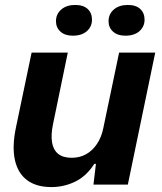

<svg xmlns="http://www.w3.org/2000/svg" viewBox="-20 -750 658 780"><path d="M188.6 10Q128 10 90.3 -17.9Q52.6 -45.9 40.6 -99.8Q28.6 -153.7 44.6 -231.3L108.4 -536.3H255.4L195.4 -245.7Q186.4 -202.6 191.4 -171.9Q196.3 -141.3 216.2 -125.1Q236.1 -109 271.6 -109Q304.3 -109 330.2 -123.7Q356.1 -138.4 374.2 -165.6Q392.3 -192.7 399.6 -229.3L463.9 -536.3H610.6L499.3 0H359.7L369.7 -84.4H363.1Q331.1 -34.3 285.4 -12.1Q239.7 10 188.6 10ZM489.3 -605Q457.3 -605 439.1 -621.6Q421 -638.1 421 -664Q421 -693 442.5 -711.4Q464 -729.9 499 -729.9Q532.4 -729.9 549.9 -713.4Q567.3 -697 567.3 -670.1Q567.3 -641.9 546.5 -623.4Q525.7 -605 489.3 -605ZM275.7 -605Q243.7 -605 225.6 -621.6Q207.4 -638.1 207.4 -664Q207.4 -693 228.9 -711.4Q250.4 -729.9 285.4 -729.9Q318.9 -729.9 336.3 -713.4Q353.7 -697 353.7 -670.1Q353.7 -641.9 332.9 -623.4Q312.1 -605 275.7 -605Z"/></svg>

Font: Mona Sans
Style: Italic
Weight: 200
Italic angle: -11.6951°
Designer: Deni Anggara
Foundry: GitHub
Version: Version 2.000